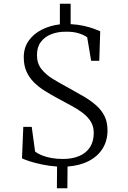

<svg xmlns="http://www.w3.org/2000/svg" viewBox="-20 -880 682 1026"><path d="M284 126 285 10Q243 7 204.8 -1Q166.5 -9 138.2 -18.2Q110 -27.5 97.5 -34L104.5 -202H149.5L167.5 -70.5Q182 -58.5 204.8 -49.5Q227.5 -40.5 256 -35.5Q284.5 -30.5 315.5 -30.5Q366.5 -30.5 403.8 -46.5Q441 -62.5 461 -93.5Q481 -124.5 481 -170Q481 -204 465.5 -229.5Q450 -255 423.5 -275.5Q397 -296 363 -314.2Q329 -332.5 293 -352Q252.5 -373.5 218.5 -395Q184.5 -416.5 159.5 -442Q134.5 -467.5 120.8 -499.5Q107 -531.5 107 -574Q107 -625 133 -662Q159 -699 202.8 -721.2Q246.5 -743.5 300 -750V-860H357.5V-751Q396 -749 427 -742Q458 -735 480.5 -726.8Q503 -718.5 515.5 -713L510.5 -555H467L446 -680.5Q429 -693.5 399 -702.5Q369 -711.5 329 -710.5Q288 -710.5 253.5 -697Q219 -683.5 198.2 -655.8Q177.5 -628 177.5 -585.5Q177.5 -541.5 201.2 -511.2Q225 -481 262.8 -458Q300.5 -435 343.5 -412Q389 -387 427.8 -364.2Q466.5 -341.5 494.8 -316.2Q523 -291 538.8 -259Q554.5 -227 554.5 -183Q554.5 -129 529 -87.2Q503.5 -45.5 455.5 -20.2Q407.5 5 341 10L340 126Z"/></svg>

Font: Merriweather 60pt Light
Style: Regular
Weight: 300
Version: Version 2.100